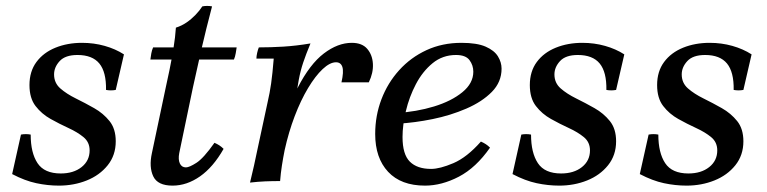

<svg xmlns="http://www.w3.org/2000/svg" viewBox="-20 -596 2525 632"><path d="M174 15Q137 15 99.5 7Q62 -1 20 -23L49 -153Q65 -156 81 -153Q81 -93 103.5 -59Q126 -25 180 -25Q222 -25 248.5 -46Q275 -67 275 -101Q275 -128 255 -144.5Q235 -161 205.5 -174.5Q176 -188 146.5 -204.5Q117 -221 97 -247Q77 -273 77 -316Q77 -361 100 -392Q123 -423 162.5 -439Q202 -455 250 -455Q289 -455 324.5 -445Q360 -435 388 -417L361 -300Q345 -297 329 -300Q330 -359 307 -387Q284 -415 235 -415Q195 -415 176.5 -395Q158 -375 158 -351Q158 -323 178.5 -305Q199 -287 229.5 -272Q260 -257 290 -240Q320 -223 340.5 -197.5Q361 -172 361 -131Q361 -85 334.5 -52Q308 -19 265.5 -2Q223 15 174 15Z M475 -400Q476 -409 478 -420Q480 -431 484 -440H759Q758 -433 756 -421Q754 -409 750 -400ZM686 -126Q695 -122 702 -117.5Q709 -113 716 -106Q682 -46 638.5 -15.5Q595 15 548 15Q499 15 484.5 -15.5Q470 -46 480 -92L526 -310Q531 -332 538 -366Q545 -400 551 -437Q557 -474 559 -505Q578 -511 594 -522Q610 -533 623.5 -547Q637 -561 646 -575Q662 -578 678 -575Q658 -499 643.5 -436Q629 -373 615 -308L570 -92Q566 -71 572 -58Q578 -45 592 -45Q603 -45 626.5 -60Q650 -75 686 -126Z M803 5Q810 -24 816 -50.5Q822 -77 827 -102L861 -260Q868 -290 872.5 -321.5Q877 -353 881 -403H824Q824 -411 826.5 -422Q829 -433 832 -440Q871 -440 912.5 -442.5Q954 -445 1002 -453Q987 -417 978 -390Q969 -363 963.5 -333.5Q958 -304 951 -260L917 -102Q912 -77 908 -51.5Q904 -26 902 0Q876 0 852.5 1Q829 2 803 5ZM1104 -325Q1112 -360 1107 -375.5Q1102 -391 1086 -391Q1066 -391 1042 -368.5Q1018 -346 994 -306Q970 -266 950 -213.5Q930 -161 917 -102H891Q920 -230 960 -307.5Q1000 -385 1046 -420Q1092 -455 1138 -455Q1172 -455 1189 -435Q1206 -415 1207.5 -385.5Q1209 -356 1194 -325Z M1399 -40Q1428 -40 1472.5 -59Q1517 -78 1563 -130Q1572 -126 1579 -121.5Q1586 -117 1593 -110Q1547 -44 1490.5 -14.5Q1434 15 1379 15Q1300 15 1257.5 -30.5Q1215 -76 1215 -155Q1215 -215 1235.5 -269Q1256 -323 1294 -365Q1332 -407 1384 -431Q1436 -455 1499 -455Q1550 -455 1578.5 -442.5Q1607 -430 1619 -410.5Q1631 -391 1631 -370Q1631 -326 1599 -293.5Q1567 -261 1515 -238.5Q1463 -216 1404 -204Q1345 -192 1291 -189L1285 -224Q1351 -228 1408.5 -245.5Q1466 -263 1502 -292.5Q1538 -322 1538 -360Q1538 -381 1525.5 -398Q1513 -415 1481 -415Q1437 -415 1404 -388Q1371 -361 1349 -319Q1327 -277 1316 -230.5Q1305 -184 1305 -145Q1305 -88 1329 -64Q1353 -40 1399 -40Z M1821 15Q1784 15 1746.5 7Q1709 -1 1667 -23L1696 -153Q1712 -156 1728 -153Q1728 -93 1750.5 -59Q1773 -25 1827 -25Q1869 -25 1895.5 -46Q1922 -67 1922 -101Q1922 -128 1902 -144.5Q1882 -161 1852.5 -174.5Q1823 -188 1793.5 -204.5Q1764 -221 1744 -247Q1724 -273 1724 -316Q1724 -361 1747 -392Q1770 -423 1809.5 -439Q1849 -455 1897 -455Q1936 -455 1971.5 -445Q2007 -435 2035 -417L2008 -300Q1992 -297 1976 -300Q1977 -359 1954 -387Q1931 -415 1882 -415Q1842 -415 1823.5 -395Q1805 -375 1805 -351Q1805 -323 1825.5 -305Q1846 -287 1876.5 -272Q1907 -257 1937 -240Q1967 -223 1987.5 -197.5Q2008 -172 2008 -131Q2008 -85 1981.5 -52Q1955 -19 1912.5 -2Q1870 15 1821 15Z M2240 15Q2203 15 2165.5 7Q2128 -1 2086 -23L2115 -153Q2131 -156 2147 -153Q2147 -93 2169.5 -59Q2192 -25 2246 -25Q2288 -25 2314.5 -46Q2341 -67 2341 -101Q2341 -128 2321 -144.5Q2301 -161 2271.5 -174.5Q2242 -188 2212.5 -204.5Q2183 -221 2163 -247Q2143 -273 2143 -316Q2143 -361 2166 -392Q2189 -423 2228.5 -439Q2268 -455 2316 -455Q2355 -455 2390.5 -445Q2426 -435 2454 -417L2427 -300Q2411 -297 2395 -300Q2396 -359 2373 -387Q2350 -415 2301 -415Q2261 -415 2242.5 -395Q2224 -375 2224 -351Q2224 -323 2244.5 -305Q2265 -287 2295.5 -272Q2326 -257 2356 -240Q2386 -223 2406.5 -197.5Q2427 -172 2427 -131Q2427 -85 2400.5 -52Q2374 -19 2331.5 -2Q2289 15 2240 15Z"/></svg>

Font: Poltawski Nowy
Style: Italic
Weight: 400
Italic angle: -12°
Designer: Adam Pótawski, Mateusz Machalski, Borys Kosmynka, Ania Wieluska
Foundry: Capitalics.wtf
Version: Version 1.001;gftools[0.9.25]